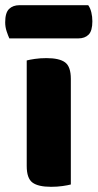

<svg xmlns="http://www.w3.org/2000/svg" viewBox="-47 -712 376 740"><path d="M150 8Q100 8 78 -8.5Q56 -25 56 -72V-479Q67 -482 87.5 -485Q108 -488 132 -488Q182 -488 204 -471.5Q226 -455 226 -408V-1Q215 2 194.5 5Q174 8 150 8ZM-11 -564Q-16 -575 -21.5 -591.5Q-27 -608 -27 -626Q-27 -663 -12 -677.5Q3 -692 28 -692H293Q301 -681 305 -664.5Q309 -648 309 -630Q309 -593 294.5 -578.5Q280 -564 255 -564Z"/></svg>

Font: Baloo Paaji 2 ExtraBold
Style: Regular
Weight: 800
Designer: Shuchita Grover, Noopur Datye and Ek Type
Foundry: Ek Type
Version: Version 1.640;hotconv 1.0.111;makeotfexe 2.5.65597; ttfautoh